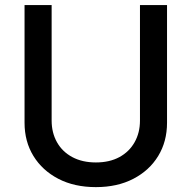

<svg xmlns="http://www.w3.org/2000/svg" viewBox="-20 -748 777 779"><path d="M547.9 -727.5H657.7V-250Q657.7 -173.8 621.8 -115Q585.9 -56.2 521 -22.5Q456.1 11.2 369.1 11.2Q281.7 11.2 216.8 -22.5Q151.9 -56.2 115.7 -115Q79.6 -173.8 79.6 -250V-727.5H189.5V-258.8Q189.5 -209.5 211.2 -170.9Q232.9 -132.3 273.4 -110.6Q314 -88.9 369.1 -88.9Q424.3 -88.9 464.4 -110.6Q504.4 -132.3 526.1 -170.9Q547.9 -209.5 547.9 -258.8Z"/></svg>

Font: Inter V
Style: Weight 500 Optical size 14.0
Weight: 500
Designer: Rasmus Andersson
Foundry: rsms
Version: Version 4.000;git-4fc901f